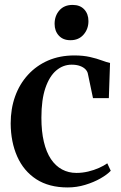

<svg xmlns="http://www.w3.org/2000/svg" viewBox="-20 -770 506 800"><path d="M262 11Q184 11 131.2 -23.2Q78.5 -57.5 51.8 -117.8Q25 -178 24.5 -255.5Q24.5 -317 43 -368.5Q61.5 -420 96.5 -458.2Q131.5 -496.5 180.2 -517.8Q229 -539 290 -539Q326.5 -539 355 -532.5Q383.5 -526 404.2 -518.2Q425 -510.5 438.5 -507.5L433.5 -361H367.5L346 -463.5Q344 -473 335.8 -481.5Q327.5 -490 313.2 -495.2Q299 -500.5 278.5 -500.5Q243 -500.5 214.5 -476.5Q186 -452.5 169.2 -403.5Q152.5 -354.5 152.5 -279.5Q152.5 -222 162.8 -179Q173 -136 192.2 -107.2Q211.5 -78.5 238.5 -64Q265.5 -49.5 298.5 -49.5Q323 -49.5 347.2 -55.2Q371.5 -61 392.2 -70.2Q413 -79.5 427 -89.5L441.5 -58.5Q426.5 -42.5 398.5 -26.5Q370.5 -10.5 335 0.2Q299.5 11 262 11ZM273 -602.5Q242.5 -602.5 225 -621.8Q207.5 -641 207.5 -670.5Q207.5 -704 227.5 -726.8Q247.5 -749.5 282 -749.5H283Q313.5 -749.5 331 -730.8Q348.5 -712 348.5 -682Q348.5 -649 328.2 -625.8Q308 -602.5 274 -602.5Z"/></svg>

Font: Merriweather 96pt SemiBold
Style: Regular
Weight: 600
Version: Version 2.100